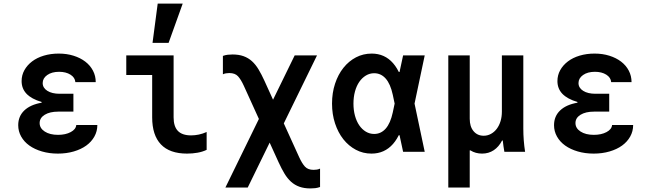

<svg xmlns="http://www.w3.org/2000/svg" viewBox="-20 -850 3640 1075"><path d="M402 -390H516Q516 -425 500.5 -454.5Q485 -484 457.5 -505Q430 -526 392 -538Q354 -550 309 -550Q264 -550 225.5 -538.5Q187 -527 159.5 -506Q132 -485 116.5 -457Q101 -429 101 -396Q101 -354 128.5 -325Q156 -296 213 -279V-275Q150 -264 116 -231.5Q82 -199 82 -149Q82 -115 98.5 -85.5Q115 -56 144.5 -35Q174 -14 215 -2Q256 10 304 10Q352 10 393 -2Q434 -14 463 -35Q492 -56 508.5 -85.5Q525 -115 525 -150H407Q405 -126 376 -110.5Q347 -95 305 -95Q259 -95 230.5 -113.5Q202 -132 202 -161Q202 -190 230.5 -207.5Q259 -225 306 -225H391V-325H314Q271 -325 245 -341.5Q219 -358 219 -385Q219 -412 244.5 -430Q270 -448 311 -448Q349 -448 374.5 -432Q400 -416 402 -390Z M952 -193Q952 -142 976 -117Q1000 -92 1050 -92Q1071 -92 1093 -96.5Q1115 -101 1137 -111V-11Q1114 0 1086 5Q1058 10 1027 10Q930 10 881 -41.5Q832 -93 832 -193V-430H687V-540H952ZM1003 -830H863L834 -610H924Z M1540 59Q1556 94 1572.5 121.5Q1589 149 1609.5 167.5Q1630 186 1656.5 195.5Q1683 205 1718 205Q1732 205 1745 203.5Q1758 202 1772 197V94Q1764 98 1754.5 99.5Q1745 101 1736 101Q1704 101 1687.5 83Q1671 65 1655 30L1460 -399Q1444 -434 1427.5 -461.5Q1411 -489 1390.5 -507.5Q1370 -526 1343.5 -535.5Q1317 -545 1282 -545Q1268 -545 1255 -543.5Q1242 -542 1228 -537V-434Q1236 -438 1245.5 -439.5Q1255 -441 1264 -441Q1296 -441 1312.5 -423Q1329 -405 1345 -370ZM1242 200H1367L1555 -185H1430ZM1442 -155H1567L1755 -540H1630Z M2197 -305V-235L2179 -320Q2166 -380 2139.6 -410Q2113.1 -440 2075 -440Q2049.9 -440 2028.4 -427Q2007 -414 1991.5 -391.5Q1976 -369 1967.5 -337.8Q1959 -306.6 1959 -269.8Q1959 -233 1967.5 -202Q1976 -171 1991.5 -148.3Q2007 -125.7 2028.5 -112.8Q2049.9 -100 2075 -100Q2113.1 -100 2139.6 -130Q2166 -160 2179 -220ZM2251 -210Q2228 -98 2180.5 -44Q2133 10 2060 10Q2012.5 10 1972.3 -11.5Q1932 -33 1902.4 -70.3Q1872.8 -107.7 1855.9 -159Q1839 -210.3 1839 -270Q1839 -330 1856 -381.5Q1873 -433 1903 -470.5Q1933 -508 1973.3 -529Q2013.5 -550 2061 -550Q2134 -550 2181 -496Q2228 -442 2251 -330L2263 -270ZM2203 -447H2217L2237 -540H2358L2301 -270L2358 0H2237L2217 -93H2203L2222 -270Z M2490 200H2610V-8H2614Q2628 1 2644.5 5.5Q2661 10 2679 10Q2716 10 2744.5 -9Q2773 -28 2791 -63H2795Q2797 -46 2799 -30.5Q2801 -15 2804 0H2920Q2915 -32 2912.5 -64.5Q2910 -97 2910 -130V-540H2790V-225Q2790 -196 2782.5 -171.5Q2775 -147 2761.5 -129Q2748 -111 2729 -100.5Q2710 -90 2688 -90Q2653 -90 2631.5 -115.5Q2610 -141 2610 -185V-540H2490Z M3402 -390H3516Q3516 -425 3500.5 -454.5Q3485 -484 3457.5 -505Q3430 -526 3392 -538Q3354 -550 3309 -550Q3264 -550 3225.5 -538.5Q3187 -527 3159.5 -506Q3132 -485 3116.5 -457Q3101 -429 3101 -396Q3101 -354 3128.5 -325Q3156 -296 3213 -279V-275Q3150 -264 3116 -231.5Q3082 -199 3082 -149Q3082 -115 3098.5 -85.5Q3115 -56 3144.5 -35Q3174 -14 3215 -2Q3256 10 3304 10Q3352 10 3393 -2Q3434 -14 3463 -35Q3492 -56 3508.5 -85.5Q3525 -115 3525 -150H3407Q3405 -126 3376 -110.5Q3347 -95 3305 -95Q3259 -95 3230.5 -113.5Q3202 -132 3202 -161Q3202 -190 3230.5 -207.5Q3259 -225 3306 -225H3391V-325H3314Q3271 -325 3245 -341.5Q3219 -358 3219 -385Q3219 -412 3244.5 -430Q3270 -448 3311 -448Q3349 -448 3374.5 -432Q3400 -416 3402 -390Z"/></svg>

Font: CommitMonoV143 ExtLt
Style: Regular
Weight: 200
Monospace: yes
Designer: Eigil Nikolajsen
Foundry: Eigil Nikolajsen
Version: Version 1.143